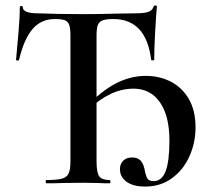

<svg xmlns="http://www.w3.org/2000/svg" viewBox="-20 -674 791 706"><path d="M150 -12Q189 -12 207.5 -17Q226 -22 232.5 -36.5Q239 -51 239 -81V-544Q239 -570 234.5 -582.5Q230 -595 218.5 -599.5Q207 -604 182 -604Q131 -604 99.5 -567Q68 -530 50 -454Q50 -451 44.5 -451.5Q39 -452 39 -454Q43 -493 48 -554.5Q53 -616 53 -647Q53 -652 58.5 -652Q64 -652 64 -647Q64 -625 120 -625Q194 -622 286 -622Q344 -622 410 -624L476 -625Q509 -625 524.5 -630Q540 -635 545 -650Q546 -654 551.5 -654Q557 -654 557 -650Q554 -620 550.5 -556.5Q547 -493 547 -454Q547 -452 541.5 -452Q536 -452 536 -454Q526 -531 491 -567.5Q456 -604 397 -604Q370 -604 357 -599Q344 -594 339.5 -581.5Q335 -569 335 -542V-81Q335 -39 345 -25.5Q355 -12 383 -12Q386 -12 386 -6Q386 0 383 0Q358 0 343 -1L286 -2L208 -1Q187 0 150 0Q148 0 148 -6Q148 -12 150 -12ZM421 -52Q421 -71 433 -83Q445 -95 466 -95Q485 -95 495.5 -85Q506 -75 511 -54Q516 -27 522 -17.5Q528 -8 545 -8Q575 -8 589 -44.5Q603 -81 603 -157Q603 -248 568 -298Q533 -348 471 -348Q386 -348 306 -271L296 -280Q353 -340 406.5 -367.5Q460 -395 516 -395Q566 -395 607.5 -374Q649 -353 674 -310.5Q699 -268 699 -206Q699 -149 676.5 -99Q654 -49 612 -18.5Q570 12 514 12Q469 12 445 -6Q421 -24 421 -52Z"/></svg>

Font: Cormorant Unicase SemiBold
Style: Regular
Weight: 600
Designer: Christian Thalmann (Catharsis Fonts)
Foundry: Catharsis Fonts
Version: Version 4.000